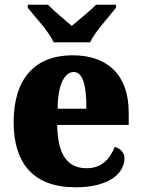

<svg xmlns="http://www.w3.org/2000/svg" viewBox="-20 -786 602 816"><path d="M208 -606H363C383 -651 444 -715 473 -753V-766H388C368 -744 313 -700 285 -676C257 -700 204 -744 184 -766H98V-753C128 -715 189 -651 208 -606ZM301 10C452 10 509 -55 509 -113C509 -138 491 -155 468 -162C447 -110 412 -71 348 -71C267 -71 225 -128 223 -255H527V-309C527 -467 437 -551 289 -551C130 -551 38 -454 38 -266C38 -91 123 10 301 10ZM347 -324H225C225 -425 254 -480 294 -480C331 -480 348 -424 347 -324Z"/></svg>

Font: Noto Serif Bengali SemiCondensed Black
Style: Regular
Weight: 900
Width: 4
Designer: Juan Bruce, Universal Thirst, Indian Type Foundry and the Monotype Design Team.
Foundry: Monotype Imaging Inc.
Version: Version 2.003